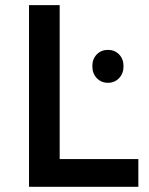

<svg xmlns="http://www.w3.org/2000/svg" viewBox="-20 -720 574 740"><path d="M91.8 0V-700.2H210V-106.9H513.2V0ZM353 -418.9Q335.9 -437 335.9 -464.8Q335.9 -492.7 353 -510.3Q370.1 -527.8 396 -527.8Q421.9 -527.8 439 -510.3Q456.1 -492.7 456.1 -464.8Q456.1 -437 439 -418.9Q421.9 -400.9 396 -400.9Q370.1 -400.9 353 -418.9Z"/></svg>

Font: Trueno
Style: Regular
Weight: 400
Designer: Julieta Ulanovsky
Foundry: Julieta Ulanovsky
Version: Version 3.001b | FøM Fix